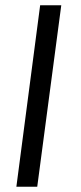

<svg xmlns="http://www.w3.org/2000/svg" viewBox="-20 -706 308 727"><path d="M132 -686H212L121 1H42Z"/></svg>

Font: Bellota Text
Style: Bold Italic
Weight: 700
Italic angle: -7.5°
Designer: Kemie Guaida
Foundry: Kemie Guaida
Version: Version 4.001